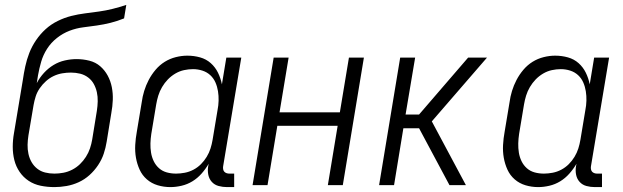

<svg xmlns="http://www.w3.org/2000/svg" viewBox="-20 -755 2540 783"><path d="M202 8Q173 8 146 2.5Q119 -3 97 -17.5Q75 -32 60 -54Q45 -76 38.5 -102Q32 -128 32 -156Q32 -184 37 -212L73 -428Q77 -456 83 -484Q89 -512 99.5 -539Q110 -566 127 -591Q144 -616 166 -636Q188 -656 215.5 -669.5Q243 -683 271 -690Q299 -697 327 -700.5Q355 -704 383.5 -708Q412 -712 440 -719Q468 -726 495 -735L486 -680Q459 -669 431 -662Q403 -655 375 -651Q347 -647 319 -643.5Q291 -640 263.5 -629.5Q236 -619 212 -600Q188 -581 172 -556Q156 -531 148 -503.5Q140 -476 135 -448L130 -416Q142 -439 159.5 -458Q177 -477 198.5 -490Q220 -503 244.5 -508.5Q269 -514 292 -514Q319 -514 344.5 -507.5Q370 -501 388.5 -485Q407 -469 419 -447Q431 -425 436 -399.5Q441 -374 440 -347.5Q439 -321 434 -294L415 -177Q411 -152 403 -128Q395 -104 380 -81.5Q365 -59 345 -41Q325 -23 301 -12Q277 -1 251.5 3.5Q226 8 202 8ZM202 -47Q220 -47 238.5 -50.5Q257 -54 274.5 -63Q292 -72 306 -85.5Q320 -99 330.5 -115.5Q341 -132 347 -150Q353 -168 356 -186L375 -303Q378 -322 378.5 -341.5Q379 -361 375 -379Q371 -397 362.5 -412.5Q354 -428 339.5 -439Q325 -450 307 -454.5Q289 -459 269 -459Q252 -459 234 -456Q216 -453 199 -445Q182 -437 167.5 -424Q153 -411 142 -395Q131 -379 125.5 -361.5Q120 -344 117 -327L96 -203Q93 -184 92.5 -165Q92 -146 96 -127.5Q100 -109 109 -93.5Q118 -78 132 -67Q146 -56 164 -51.5Q182 -47 202 -47Z M675 8Q648 8 623 0.5Q598 -7 579 -23.5Q560 -40 549.5 -63Q539 -86 534.5 -111.5Q530 -137 531.5 -164Q533 -191 538 -218L558 -338Q561 -361 568 -384Q575 -407 586.5 -429Q598 -451 614.5 -470.5Q631 -490 652 -503Q673 -516 697 -522Q721 -528 744 -528Q771 -528 796 -521Q821 -514 839.5 -497.5Q858 -481 869 -458.5Q880 -436 885 -411L903 -520H964L890 -77Q889 -71 890 -65Q891 -59 894.5 -55Q898 -51 903.5 -49Q909 -47 915 -47H935V8H906Q888 8 871.5 3.5Q855 -1 844 -13Q833 -25 829.5 -42Q826 -59 829 -77L831 -87Q818 -65 801.5 -46.5Q785 -28 764.5 -15.5Q744 -3 720.5 2.5Q697 8 675 8ZM698 -47Q715 -47 733.5 -50.5Q752 -54 769 -63Q786 -72 799.5 -85.5Q813 -99 823 -115.5Q833 -132 838.5 -149.5Q844 -167 847 -185L867 -305Q871 -325 871.5 -344.5Q872 -364 869 -383Q866 -402 858.5 -419Q851 -436 837.5 -448.5Q824 -461 805.5 -467Q787 -473 767 -473Q749 -473 730.5 -469Q712 -465 695 -455Q678 -445 664.5 -431Q651 -417 641 -400Q631 -383 625.5 -365Q620 -347 617 -329L597 -209Q594 -189 593.5 -170Q593 -151 596 -132.5Q599 -114 607 -97.5Q615 -81 628.5 -69Q642 -57 660 -52Q678 -47 698 -47Z M1010 0 1096 -520H1157L1120 -297H1366L1403 -520H1464L1378 0H1317L1357 -242H1111L1071 0Z M1880 0H1813L1689 -232H1625L1587 0H1526L1612 -520H1673L1634 -288H1689L1889 -520H1966L1741 -260Z M2175 8Q2148 8 2123 0.5Q2098 -7 2079 -23.5Q2060 -40 2049.5 -63Q2039 -86 2034.5 -111.5Q2030 -137 2031.5 -164Q2033 -191 2038 -218L2058 -338Q2061 -361 2068 -384Q2075 -407 2086.5 -429Q2098 -451 2114.5 -470.5Q2131 -490 2152 -503Q2173 -516 2197 -522Q2221 -528 2244 -528Q2271 -528 2296 -521Q2321 -514 2339.5 -497.5Q2358 -481 2369 -458.5Q2380 -436 2385 -411L2403 -520H2464L2390 -77Q2389 -71 2390 -65Q2391 -59 2394.5 -55Q2398 -51 2403.5 -49Q2409 -47 2415 -47H2435V8H2406Q2388 8 2371.5 3.5Q2355 -1 2344 -13Q2333 -25 2329.5 -42Q2326 -59 2329 -77L2331 -87Q2318 -65 2301.5 -46.5Q2285 -28 2264.5 -15.5Q2244 -3 2220.5 2.5Q2197 8 2175 8ZM2198 -47Q2215 -47 2233.5 -50.5Q2252 -54 2269 -63Q2286 -72 2299.5 -85.5Q2313 -99 2323 -115.5Q2333 -132 2338.5 -149.5Q2344 -167 2347 -185L2367 -305Q2371 -325 2371.5 -344.5Q2372 -364 2369 -383Q2366 -402 2358.5 -419Q2351 -436 2337.5 -448.5Q2324 -461 2305.5 -467Q2287 -473 2267 -473Q2249 -473 2230.5 -469Q2212 -465 2195 -455Q2178 -445 2164.5 -431Q2151 -417 2141 -400Q2131 -383 2125.5 -365Q2120 -347 2117 -329L2097 -209Q2094 -189 2093.5 -170Q2093 -151 2096 -132.5Q2099 -114 2107 -97.5Q2115 -81 2128.5 -69Q2142 -57 2160 -52Q2178 -47 2198 -47Z"/></svg>

Font: Iosevka Term Curly Light
Style: Italic
Weight: 300
Italic angle: -9°
Designer: Belleve Invis
Foundry: Belleve Invis
Version: Version 32.3.0